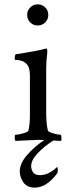

<svg xmlns="http://www.w3.org/2000/svg" viewBox="-20 -648 355 887"><path d="M51.8 2.9Q47.9 -1 47.9 -13.2Q47.9 -25.4 51.8 -25.4Q63.5 -25.4 86.4 -31.7Q109.4 -38.1 111.3 -44.9Q118.2 -73.2 118.2 -113.3V-297.9Q118.2 -335.9 104.5 -350.6Q94.7 -362.3 80.6 -366.7Q66.4 -371.1 57.1 -371.1Q47.9 -371.1 47.9 -373Q47.9 -396.5 53.7 -397.5Q157.2 -413.1 188.5 -422.9Q189.5 -422.9 191.4 -423.3Q193.4 -423.8 193.4 -423.8Q197.3 -423.8 198.2 -415.5Q199.2 -407.2 198.2 -403.3Q193.4 -364.3 193.4 -333V-131.8Q193.4 -75.2 201.2 -44.9Q203.1 -38.1 226.6 -31.7Q250 -25.4 259.8 -25.4Q262.7 -25.4 263.7 -13.7Q264.6 -2 262.7 2.9Q257.8 2.9 244.6 2.4Q231.4 2 226.6 1Q187.5 25.4 155.8 58.1Q124 90.8 124 119.1Q124 134.8 132.8 147.9Q141.6 161.1 164.1 161.1Q185.5 161.1 204.1 151.9Q222.7 142.6 232.4 133.3Q242.2 124 243.2 124Q247.1 124 247.1 136.7Q247.1 149.4 243.2 154.3Q194.3 218.8 140.6 218.8Q104.5 218.8 87.9 194.3Q71.3 169.9 71.3 143.6Q71.3 107.4 105 68.4Q138.7 29.3 184.6 -1Q180.7 -1 171.9 -1.5Q163.1 -2 158.2 -2Q152.3 -2 51.8 2.9ZM119.6 -544.4Q105.5 -558.6 105.5 -579.1Q105.5 -599.6 119.6 -613.8Q133.8 -627.9 154.3 -627.9Q174.8 -627.9 189 -613.8Q203.1 -599.6 203.1 -579.1Q203.1 -558.6 189 -544.4Q174.8 -530.3 154.3 -530.3Q133.8 -530.3 119.6 -544.4Z"/></svg>

Font: Crimson Text
Style: Roman
Weight: 400
Version: Version 0.13